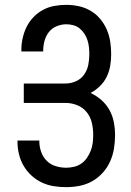

<svg xmlns="http://www.w3.org/2000/svg" viewBox="-20 -763 540 791"><path d="M253 8Q227 8 201.5 4Q176 0 152.5 -11Q129 -22 109.5 -40Q90 -58 77 -80.5Q64 -103 58 -128.5Q52 -154 52 -179V-184H142V-181Q142 -159 149.5 -137.5Q157 -116 172.5 -100.5Q188 -85 209.5 -78.5Q231 -72 253 -72Q269 -72 285.5 -76Q302 -80 315.5 -89.5Q329 -99 338.5 -113Q348 -127 354 -142.5Q360 -158 362 -174.5Q364 -191 364 -208Q364 -232 358.5 -256.5Q353 -281 337.5 -300.5Q322 -320 298.5 -329.5Q275 -339 250 -339H78V-419H250Q272 -419 292.5 -428Q313 -437 326 -455Q339 -473 343.5 -495Q348 -517 348 -539Q348 -553 346.5 -568Q345 -583 340.5 -597Q336 -611 328 -623.5Q320 -636 308.5 -645.5Q297 -655 282.5 -659Q268 -663 253 -663Q233 -663 213.5 -655Q194 -647 181.5 -631Q169 -615 163.5 -595Q158 -575 158 -555V-551H68V-558Q68 -582 73.5 -606.5Q79 -631 90 -653Q101 -675 118.5 -693Q136 -711 157.5 -722.5Q179 -734 203.5 -738.5Q228 -743 253 -743Q279 -743 304.5 -737.5Q330 -732 352.5 -719Q375 -706 392 -686Q409 -666 419.5 -642Q430 -618 434 -592Q438 -566 438 -540Q438 -516 434 -492Q430 -468 419.5 -446.5Q409 -425 391.5 -408Q374 -391 353 -380Q377 -369 397.5 -351Q418 -333 431 -309.5Q444 -286 449 -259.5Q454 -233 454 -206Q454 -178 449.5 -150.5Q445 -123 433.5 -97.5Q422 -72 403 -51Q384 -30 360 -16.5Q336 -3 308.5 2.5Q281 8 253 8Z"/></svg>

Font: Iosevka Custom Medium
Style: Regular
Weight: 500
Monospace: yes
Designer: Belleve Invis
Foundry: Belleve Invis
Version: Version 32.5.0; ttfautohint (v1.8.4)